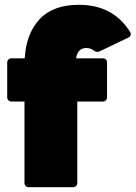

<svg xmlns="http://www.w3.org/2000/svg" viewBox="-20 -780 565 800"><path d="M100 0Q92 0 87 -5Q82 -10 82 -18V-357H28Q20 -357 15 -362Q10 -367 10 -375V-519Q10 -527 15 -532Q20 -537 28 -537H83Q89 -640 145 -700Q201 -760 309 -760Q451 -760 522 -647Q525 -643 525 -638Q525 -628 514 -623L395 -566Q392 -564 385 -564Q378 -564 370 -570Q357 -580 339 -580Q322 -580 311 -569Q300 -558 297 -537H408Q416 -537 421 -532Q426 -527 426 -519V-375Q426 -367 421 -362Q416 -357 408 -357H302V-18Q302 -10 297 -5Q292 0 284 0Z"/></svg>

Font: LINE Seed Sans TH App Heavy
Style: Regular
Weight: 900
Designer: Dalton Maag Ltd | Thai characters by Cadson Demak Co.,Ltd.
Foundry: Dalton Maag Ltd
Version: Version 1.003